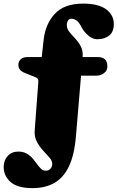

<svg xmlns="http://www.w3.org/2000/svg" viewBox="-57 -774 636 1040"><path d="M390.5 -465H471.5Q497.5 -465 511 -453Q524.5 -441 524.5 -413Q524.5 -391.5 506.2 -377.8Q488 -364 463 -364H382L354.5 -38Q346 66 316 128Q286 190 236.5 217.5Q187 245 119.5 245Q37.5 245 0.2 211.8Q-37 178.5 -37 131.5Q-37 94.5 -15.2 70.8Q6.5 47 42.5 47Q59.5 47 73 51.5Q86.5 56 97.5 64Q110.5 73 120.8 85.2Q131 97.5 140.5 110.5Q154.5 130 165.2 140.2Q176 150.5 191.5 150.5Q207.5 150.5 216.8 139.5Q226 128.5 226 113Q226 97 210.8 79.5Q195.5 62 176 41Q156.5 20 142.5 -6.5Q128.5 -33 131 -67.5L150.5 -330Q152 -348.5 139.5 -353.8Q127 -359 97 -371L75 -380Q42.5 -393.5 42.5 -422Q42.5 -441.5 55.5 -453.2Q68.5 -465 93 -465H169L179.5 -559Q189 -644.5 240.2 -699.5Q291.5 -754.5 393.5 -754.5Q475.5 -754.5 517.5 -723.8Q559.5 -693 559.5 -644Q559.5 -601 534.2 -581.2Q509 -561.5 470 -561.5Q439 -561.5 410.5 -591.5Q394 -608 380 -635Q369 -655.5 356.2 -664Q343.5 -672.5 330.5 -672.5Q318 -672.5 311.5 -663Q305 -653.5 305 -638.5Q305 -618 319 -600.8Q333 -583.5 350.8 -564.8Q368.5 -546 381 -522.2Q393.5 -498.5 390.5 -465Z"/></svg>

Font: Fraunces 9pt SuperSoft Black
Style: Regular
Weight: 900
Version: Version 1.000;[b76b70a41]